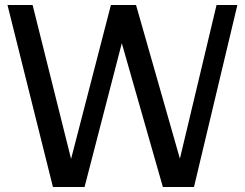

<svg xmlns="http://www.w3.org/2000/svg" viewBox="-20 -745 976 765"><path d="M925.8 -725.1 752.9 0H628.9L465.3 -572.8L316.9 0H190.9L9.8 -725.1H109.9L263.2 -111.8L421.9 -725.1H522L696.8 -112.8L842.8 -725.1Z"/></svg>

Font: Aurulent Sans
Style: Regular
Weight: 400
Version: Version 2007.05.04